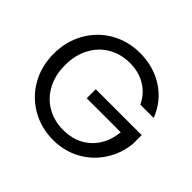

<svg xmlns="http://www.w3.org/2000/svg" viewBox="-166 -904 1109 1109"><g transform="rotate(45 389.0 -349.5)"><path d="M605 -495Q576 -556 521 -589.5Q466 -623 393 -623Q320 -623 261.5 -589.5Q203 -556 169.5 -493.5Q136 -431 136 -349Q136 -267 169.5 -205Q203 -143 261.5 -109.5Q320 -76 393 -76Q495 -76 561 -137Q627 -198 638 -302H360V-376H735V-306Q727 -220 681 -148.5Q635 -77 560 -35.5Q485 6 393 6Q296 6 216 -39.5Q136 -85 89.5 -166Q43 -247 43 -349Q43 -451 89.5 -532.5Q136 -614 216 -659.5Q296 -705 393 -705Q504 -705 589.5 -650Q675 -595 714 -495Z"/></g></svg>

Font: MSTAGE
Style: Regular
Weight: 400
Designer: Ninad Kale (Devanagari), Jonny Pinhorn (Latin)
Foundry: Indian Type Foundry
Version: 4.004